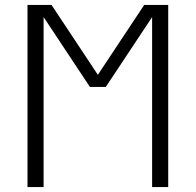

<svg xmlns="http://www.w3.org/2000/svg" viewBox="-20 -755 790 775"><path d="M91 0V-735H188L375 -453L562 -735H659V0H594V-686L407 -404H343L156 -686V0Z"/></svg>

Font: Iosevka Aile Light
Style: Regular
Weight: 300
Designer: Belleve Invis
Foundry: Belleve Invis
Version: Version 27.3.5; ttfautohint (v1.8.4)